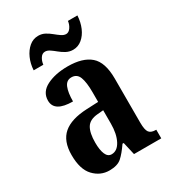

<svg xmlns="http://www.w3.org/2000/svg" viewBox="-185 -855 865 964"><g transform="rotate(-30 247.0 -372.5)"><path d="M163 10Q111 10 73.5 -29.5Q36 -69 36 -152Q36 -233 81 -271.5Q126 -310 218 -314L285 -317V-374Q285 -430 273.5 -460.5Q262 -491 230 -491Q201 -491 189 -462Q177 -433 177 -382Q70 -382 70 -448Q70 -498 119.5 -523Q169 -548 241 -548Q328 -548 372 -509.5Q416 -471 416 -377V-121Q416 -79 427 -64.5Q438 -50 465 -50H468V0H310L293 -74H286Q258 -33 234 -11.5Q210 10 163 10ZM213 -55Q246 -55 266 -93Q286 -131 286 -191V-268L252 -265Q205 -261 187.5 -232Q170 -203 170 -147Q170 -104 180.5 -79.5Q191 -55 213 -55ZM308 -606Q287 -606 269 -615.5Q251 -625 236 -637.5Q221 -650 207 -659.5Q193 -669 180 -669Q163 -669 152.5 -652.5Q142 -636 140 -616H84Q86 -653 100 -684.5Q114 -716 137 -735.5Q160 -755 190 -755Q211 -755 228.5 -745.5Q246 -736 261 -723.5Q276 -711 290 -701.5Q304 -692 317 -692Q332 -692 343.5 -708.5Q355 -725 357 -745H412Q410 -707 396.5 -675.5Q383 -644 360 -625Q337 -606 308 -606Z"/></g></svg>

Font: Noto Serif ExtraCondensed
Style: Bold
Weight: 700
Width: 2
Designer: Monotype Design Team
Foundry: Monotype Imaging Inc.
Version: Version 2.014; ttfautohint (v1.8.4.7-5d5b)